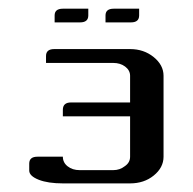

<svg xmlns="http://www.w3.org/2000/svg" viewBox="-20 -426 448 446"><path d="M106.9 -374V-390.1Q106.9 -405.8 126 -405.8H185.1V-390.1Q185.1 -374 166 -374ZM225.1 -374V-390.1Q225.1 -405.8 244.1 -405.8H303.2V-390.1Q303.2 -374 284.2 -374ZM47.9 -29.8V-45.9Q47.9 -62 66.9 -62H126Q126 -48.3 137.2 -39.6Q148.4 -30.8 165 -30.8H243.2Q258.3 -30.8 270 -40Q282.2 -48.3 282.2 -62V-155.8H126V-170.9Q126 -188 145 -188H282.2V-250Q282.2 -262.7 270.5 -271.5Q259.3 -279.8 243.2 -279.8H86.9V-295.9Q86.9 -312 106 -312H282.2Q314 -312 336.9 -293.5Q359.9 -274.9 359.9 -250V-62Q359.9 -36.6 336.9 -18.1Q314.5 0 282.2 0H126Q91.8 0 70.3 -8.3Q47.9 -17.1 47.9 -29.8Z"/></svg>

Font: Hhenum
Style: Regular
Weight: 400
Designer: T. Christopher White
Version: Version 1.0